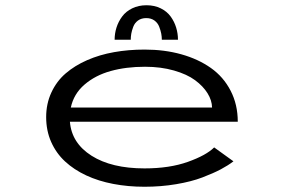

<svg xmlns="http://www.w3.org/2000/svg" viewBox="-20 -701 1090 732"><path d="M417 -549.5Q417 -573.5 424.2 -596.2Q431.5 -619 445.8 -638.2Q460 -657.5 484 -669.2Q508 -681 538.5 -681Q569 -681 592.8 -669.2Q616.5 -657.5 630.5 -638.2Q644.5 -619 651.5 -596.2Q658.5 -573.5 658.5 -549.5H597Q597 -560.5 594.8 -572.5Q592.5 -584.5 587 -599Q581.5 -613.5 568.8 -622.8Q556 -632 537.5 -632Q519 -632 506.2 -622.8Q493.5 -613.5 488 -598.8Q482.5 -584 480.5 -572.5Q478.5 -561 478.5 -549.5ZM870 -86Q850 -70.5 821.8 -55.5Q793.5 -40.5 751.5 -24.5Q709.5 -8.5 651.8 1.2Q594 11 531 11Q468 11 411.8 0.2Q355.5 -10.5 308.8 -32.2Q262 -54 228 -85.5Q194 -117 175 -160Q156 -203 156 -254.5Q156 -305.5 175.8 -348.2Q195.5 -391 230.2 -421Q265 -451 312.5 -471.8Q360 -492.5 415 -502.2Q470 -512 531.5 -512Q607 -512 671.2 -494Q735.5 -476 783.8 -442Q832 -408 859.2 -355.2Q886.5 -302.5 886.5 -237H246.5Q253 -155.5 329.2 -107.2Q405.5 -59 531 -59Q626.5 -59 696.5 -84Q766.5 -109 796.5 -139ZM533 -446.5Q460.5 -446.5 402 -430.2Q343.5 -414 302.2 -378.5Q261 -343 250 -291H788.5Q788 -318.5 771.2 -345.5Q754.5 -372.5 723.8 -395.2Q693 -418 643.2 -432.2Q593.5 -446.5 533 -446.5Z"/></svg>

Font: League Mono Extended Light
Style: Regular
Weight: 300
Width: 9
Designer: Tyler Finck
Foundry: The League of Moveable Type / Tyler Finck
Version: Version 2.210